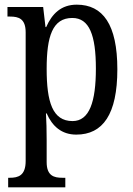

<svg xmlns="http://www.w3.org/2000/svg" viewBox="-20 -566 569 823"><path d="M15 237H260V196H247C212 196 180 188 180 129V34C180 -6 179 -48 177 -80H180C204 -25 244 11 307 11C421 11 483 -76 483 -269C483 -461 421 -546 309 -546C242 -546 203 -507 178 -450H175L165 -536H12V-495H23C60 -495 90 -486 90 -427V124C90 187 58 196 22 196H15ZM291 -47C205 -47 180 -129 180 -271C180 -410 205 -489 290 -489C363 -489 391 -415 391 -272C391 -129 363 -47 291 -47Z"/></svg>

Font: Noto Serif Tamil Condensed
Style: Italic
Weight: 400
Width: 3
Italic angle: -12°
Designer: Indian Type Foundry, Tom Grace, and the Monotype Design Team
Foundry: Monotype Imaging Inc.
Version: Version 2.003